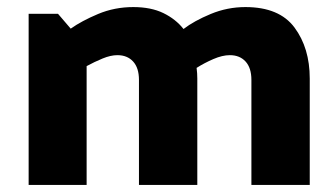

<svg xmlns="http://www.w3.org/2000/svg" viewBox="-20 -523 948 543"><path d="M674 -503Q770 -503 813 -445Q856 -387 856 -301V0H691V-297Q691 -331 674.5 -349Q658 -367 630 -367Q609 -367 583.5 -356Q558 -345 536 -331Q537 -324 537.5 -316Q538 -308 538 -301V0H373V-297Q373 -331 356.5 -349Q340 -367 312 -367Q293 -367 270 -357.5Q247 -348 225 -336V0H61V-484H144L180 -442Q211 -464 257.5 -483.5Q304 -503 357 -503Q407 -503 442 -486Q477 -469 499 -441Q529 -464 576 -483.5Q623 -503 674 -503Z"/></svg>

Font: Palanquin Dark SemiBold
Style: Regular
Weight: 600
Designer: Pria Ravichandran
Version: Version 1.001